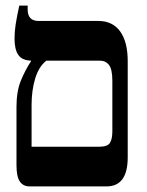

<svg xmlns="http://www.w3.org/2000/svg" viewBox="-20 -667 525 687"><path d="M86 0Q63 0 51 -17.5Q39 -35 39 -76V-285Q39 -340 54.5 -378Q70 -416 91 -448V-450Q59 -451 45.5 -470.5Q32 -490 32 -529Q32 -553 36 -579.5Q40 -606 49 -647H79V-633Q79 -592 118 -592H332Q383 -592 410 -554.5Q437 -517 437 -448V-104Q437 0 361 0ZM93 -142H335Q365 -142 373.5 -156Q382 -170 382 -197V-378Q382 -419 370 -434.5Q358 -450 337 -450H146Q119 -429 106 -386.5Q93 -344 93 -291Z"/></svg>

Font: Noto Serif Hebrew Condensed
Style: Bold
Weight: 700
Width: 3
Designer: Monotype Design Team
Foundry: Monotype Imaging Inc.
Version: Version 2.004; ttfautohint (v1.8.4.7-5d5b)